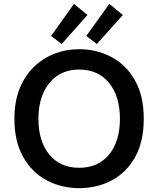

<svg xmlns="http://www.w3.org/2000/svg" viewBox="-20 -965 824 999"><path d="M392 14Q300 14 223.5 -26.5Q147 -67 101 -147.5Q55 -228 55 -347Q55 -436 82 -503.5Q109 -571 156 -616.5Q203 -662 263.5 -685.5Q324 -709 392 -709Q484 -709 560.5 -668Q637 -627 682.5 -546.5Q728 -466 728 -347Q728 -228 683 -147.5Q638 -67 561.5 -26.5Q485 14 392 14ZM392 -92Q491 -92 547.5 -161Q604 -230 604 -347Q604 -464 547.5 -533.5Q491 -603 392 -603Q326 -603 278.5 -571Q231 -539 205.5 -481.5Q180 -424 180 -347Q180 -230 236.5 -161Q293 -92 392 -92ZM484 -736 429 -778 549 -945 619 -887ZM301 -736 246 -778 365 -945 435 -887Z"/></svg>

Font: Ubuntu Sans SemiBold
Style: Regular
Weight: 600
Designer: Dalton Maag Ltd
Foundry: Dalton Maag Ltd
Version: Version 1.006; ttfautohint (v1.8.4.7-5d5b)